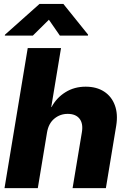

<svg xmlns="http://www.w3.org/2000/svg" viewBox="-20 -977 658 997"><path d="M224.1 -288.6 176.3 0H3.4L124 -727.5H296.9L246.1 -420.9H247.6Q273.4 -469.2 319.6 -498Q365.7 -526.9 424.8 -526.9Q481.4 -526.9 520.5 -501.5Q559.6 -476.1 576.4 -430.4Q593.3 -384.8 583.5 -324.2L529.8 0H356.9L405.3 -291Q412.6 -335.9 392.8 -360.8Q373 -385.7 331.5 -385.7Q292 -385.7 262 -360.8Q231.9 -335.9 224.1 -288.6ZM291 -792 233.9 -874.5 150.4 -792H4.9L5.9 -796.9L185.1 -956.5H309.1L437.5 -796.9L436.5 -792Z"/></svg>

Font: Inter Display Extra Bold
Style: Italic
Weight: 800
Italic angle: -9.39999°
Designer: Rasmus Andersson
Foundry: rsms
Version: Version 4.000;git-4fc901f